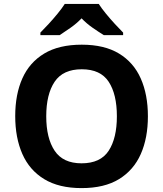

<svg xmlns="http://www.w3.org/2000/svg" viewBox="-20 -954 836 984"><path d="M738 -358Q738 -247 701.5 -164.5Q665 -82 590 -36Q515 10 398 10Q282 10 206.5 -36Q131 -82 94.5 -165Q58 -248 58 -359Q58 -470 94.5 -552Q131 -634 206.5 -679.5Q282 -725 399 -725Q515 -725 590 -679.5Q665 -634 701.5 -551.5Q738 -469 738 -358ZM217 -358Q217 -246 260 -181.5Q303 -117 398 -117Q495 -117 537 -181.5Q579 -246 579 -358Q579 -471 537 -535Q495 -599 399 -599Q303 -599 260 -535Q217 -471 217 -358ZM486 -934Q500 -912 522.5 -884.5Q545 -857 569 -831Q593 -805 611 -787V-774H512Q486 -790 455 -811.5Q424 -833 398 -860Q372 -833 342 -812Q312 -791 286 -774H187V-787Q206 -806 229.5 -831.5Q253 -857 275.5 -884.5Q298 -912 312 -934Z"/></svg>

Font: Noto Sans IKEA
Style: Bold
Weight: 600
Designer: Monotype Design Team
Foundry: Monotype Imaging Inc.
Version: Version 2.001